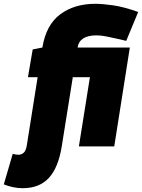

<svg xmlns="http://www.w3.org/2000/svg" viewBox="-126 -770 747 1010"><path d="M-7 220Q-55 220 -106 200L-59 39Q-50 42 -42 43Q-34 44 -28 44Q-14 44 -2 34Q10 24 15 -5L72 -364H21L46 -510L97 -520Q116 -638 190 -694Q264 -750 376 -750Q413 -750 469 -742Q525 -734 601 -707L538 -555Q521 -559 493 -565.5Q465 -572 435 -578Q405 -584 382 -584Q292 -584 282 -520H557L475 0H289L347 -364H257L199 -1Q181 112 131 166Q81 220 -7 220Z"/></svg>

Font: Georama SemiCondensed Black
Style: Italic
Weight: 900
Width: 4
Italic angle: -9°
Designer: Jean-Baptiste Levee
Foundry: Production Type
Version: Version 1.000